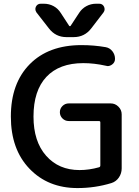

<svg xmlns="http://www.w3.org/2000/svg" viewBox="-20 -1001 733 1010"><path d="M408.2 -763.7Q474.6 -763.7 536.1 -752.9Q557.6 -749 571.3 -731.4Q585 -713.9 585 -691.4Q585 -672.9 570.3 -662.1Q558.6 -653.3 545.9 -653.3Q542 -653.3 536.1 -655.3Q475.6 -668.9 418 -668.9Q292 -668.9 224.1 -596.7Q156.2 -524.4 156.2 -387.7Q156.2 -256.8 222.7 -181.6Q289.1 -106.4 398.4 -106.4Q449.2 -106.4 501 -121.1Q507.8 -123 507.8 -130.9V-357.4Q507.8 -364.3 500 -364.3H341.8Q322.3 -364.3 308.6 -377.9Q294.9 -391.6 294.9 -410.6Q294.9 -429.7 308.6 -443.4Q322.3 -457 341.8 -457H562.5Q585.9 -457 603 -439.9Q620.1 -422.9 620.1 -399.4V-115.2Q620.1 -88.9 605.5 -67.4Q590.8 -45.9 566.4 -38.1Q480.5 -11.7 387.7 -11.7Q232.4 -11.7 134.8 -113.8Q37.1 -215.8 37.1 -387.7Q37.1 -562.5 136.2 -663.1Q235.4 -763.7 408.2 -763.7ZM343.8 -865.2Q344.7 -863.3 347.7 -863.3Q350.6 -863.3 351.6 -865.2L396.5 -933.6Q411.1 -956.1 434.6 -968.8Q458 -981.4 485.4 -981.4H502Q519.5 -981.4 527.3 -965.8Q530.3 -959 530.3 -952.1Q530.3 -943.4 524.4 -935.5L460 -851.6Q424.8 -805.7 367.2 -805.7H330.1Q272.5 -805.7 237.3 -851.6L171.9 -935.5Q166 -944.3 166 -953.1Q166 -959 168.9 -965.8Q176.8 -981.4 194.3 -981.4H210.9Q238.3 -981.4 261.7 -968.8Q285.2 -956.1 299.8 -932.6Z"/></svg>

Font: Gen Jyuu Gothic Medium
Style: Regular
Weight: 500
Designer: [Source Han Sans]
Ryoko NISHIZUKA  (kana & ideographs); Paul D. Hunt (Latin, Greek & Cyrillic); Wenlong ZHANG  (bopomofo
Version: Version 1.002.20150607